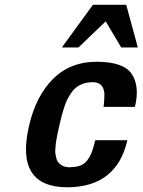

<svg xmlns="http://www.w3.org/2000/svg" viewBox="-20 -775 600 808"><path d="M560.1 -575.2H490.2L424.8 -685.1L310.1 -575.2H240.2L371.1 -754.9H511.2ZM277.8 -70.8 278.8 -71.8Q302.7 -71.8 320.1 -79.1Q337.4 -86.4 348.9 -102.5Q360.4 -118.7 367.2 -137.5Q374 -156.2 380.9 -185.1H516.1Q471.2 11.7 264.2 13.2Q42 13.2 102.1 -245.1Q130.9 -370.6 203.1 -442.9Q275.4 -515.1 386.2 -515.1Q500 -515.1 534.2 -463.9Q568.8 -412.6 547.9 -325.2H416Q419.4 -353.5 419.4 -376.7Q419.4 -399.9 407.5 -414.6Q395.5 -429.2 371.1 -429.2Q309.6 -429.2 278.8 -382.8Q266.6 -363.8 262 -354.2Q257.3 -344.7 249 -319.8Q242.7 -299.8 238.8 -285.2L230 -248Q226.1 -231 224.1 -221.7Q222.2 -212.4 219 -196.3Q215.8 -180.2 214.8 -170.9Q213.9 -161.6 212.9 -147.9Q211.9 -134.3 213.4 -126.2Q214.8 -118.2 217.3 -108.2Q219.7 -98.1 224.9 -92.3Q230 -86.4 237.1 -81.1Q244.1 -75.7 254.4 -73.2Q264.6 -70.8 277.8 -70.8Z"/></svg>

Font: Perun
Style: Bold Italic
Weight: 700
Italic angle: -12°
Foundry: Copyright (c) Stefan Peev, Context Ltd, 2016
Version: Version 001.000